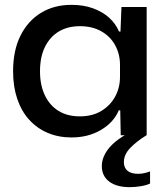

<svg xmlns="http://www.w3.org/2000/svg" viewBox="-20 -558 689 792"><path d="M275 9Q221 9 176.5 -10Q132 -29 100 -64.5Q68 -100 51 -150.5Q34 -201 34 -264Q34 -350 64.5 -411Q95 -472 149 -505Q203 -538 275 -538Q324 -538 363 -524Q402 -510 429.5 -485.5Q457 -461 471 -428H477L481 -529H585V0H478L476 -103H470Q449 -53 396.5 -22Q344 9 275 9ZM309 -78Q362 -78 399 -101Q436 -124 455.5 -160.5Q475 -197 475 -241V-291Q475 -334 455.5 -370.5Q436 -407 398.5 -428.5Q361 -450 310 -450Q259 -450 222.5 -428Q186 -406 165.5 -364.5Q145 -323 145 -264Q145 -207 165 -165Q185 -123 221.5 -100.5Q258 -78 309 -78ZM515 214Q461 214 430.5 191Q400 168 400 127Q400 101 414 75.5Q428 50 455.5 27Q483 4 523 -15H575L584 0Q542 26 516.5 53Q491 80 491 111Q491 134 506 146.5Q521 159 550 159Q563 159 576 156Q589 153 599 149V199Q585 206 561.5 210Q538 214 515 214Z"/></svg>

Font: Mona Sans SemiExpanded Medium
Style: Regular
Weight: 500
Width: 6
Designer: Deni Anggara
Foundry: GitHub
Version: Version 2.000